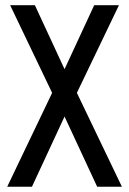

<svg xmlns="http://www.w3.org/2000/svg" viewBox="-20 -707 490 727"><path d="M112.1 -687.3H18.4L177.4 -355.4L7.3 0H101L224.4 -265.7L347.9 0H441.6L271.1 -355.4L430.4 -687.3H336.7L224.4 -445.1Z"/></svg>

Font: Secuela Black
Style: Regular
Weight: 900
Designer: Fernando Haro
Foundry: deFharo
Version: Version 1.704